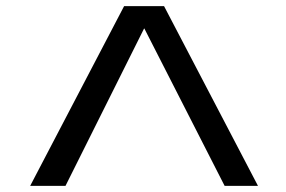

<svg xmlns="http://www.w3.org/2000/svg" viewBox="-20 -604 931 624"><path d="M78.1 0H192.9L448.2 -511.2H449.2L710 0H818.4L513.2 -584H383.3Z"/></svg>

Font: Michroma+
Style: Regular
Weight: 400
Designer: beogot
Foundry: beogot
Version: Version